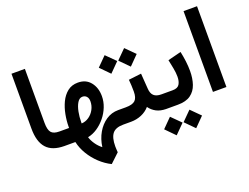

<svg xmlns="http://www.w3.org/2000/svg" viewBox="-135 -968 1971 1518"><g transform="rotate(-20 850.0 -209.0)"><path d="M69.8 -680.2H182.6V-226.1Q182.6 -168 201.7 -144.8Q220.7 -121.6 269.5 -121.6H281.7V0H269.5Q166.5 0 118.2 -54Q69.8 -107.9 69.8 -218.8Z M262.2 0V-121.6H351.1V-131.3Q351.1 -180.7 361.1 -233.6Q371.1 -286.6 392.8 -332.3Q414.6 -377.9 450.4 -406.5Q486.3 -435.1 538.1 -435.1Q605.5 -435.1 643.3 -387.9Q681.2 -340.8 681.2 -269.5Q681.2 -224.1 663.8 -179.9Q646.5 -135.7 616.2 -98.4Q585.9 -61 547.6 -35.4Q509.3 -9.8 467.3 -1.5Q475.6 27.3 496.8 58.3Q518.1 89.4 546.4 110.8Q555.2 45.4 585.4 -7.1Q615.7 -59.6 661.6 -90.6Q707.5 -121.6 763.7 -121.6H779.8V0H762.7Q698.2 0 671.4 33.7Q644.5 67.4 644.5 140.1Q644.5 151.9 645.3 164.8Q646 177.7 647 190.4L570.8 262.2Q520 237.3 476.3 196.3Q432.6 155.3 402.1 104.5Q371.6 53.7 359.9 0ZM534.2 -317.9Q508.3 -317.9 491 -289.3Q473.6 -260.7 465.3 -217.8Q457 -174.8 457 -131.8V-121.1Q491.2 -123 519.5 -142.8Q547.9 -162.6 564.9 -194.3Q582 -226.1 582 -262.7Q582 -288.6 568.8 -303.2Q555.7 -317.9 534.2 -317.9Z M976.1 -566.4 1053.7 -488.8 976.1 -410.2 898.4 -488.8ZM812 -566.4 890.1 -488.8 812 -410.2 734.9 -488.8ZM760.3 -121.6H828.6Q885.3 -121.6 908 -143.3Q930.7 -165 930.7 -217.3Q930.7 -244.1 929.4 -269Q928.2 -293.9 925.8 -317.9L1032.7 -330.6L1042 -200.7Q1044.4 -160.2 1065.2 -140.9Q1085.9 -121.6 1127.9 -121.6H1138.2V0H1127Q1076.2 0 1042 -18.3Q1007.8 -36.6 986.3 -67.4Q958 -34.7 916.5 -17.3Q875 0 828.6 0H760.3Z M1223.1 0H1117.7V-121.6H1223.1Q1265.1 -121.6 1280.3 -146.5Q1295.4 -171.4 1295.4 -210Q1295.4 -242.7 1288.1 -281Q1280.8 -319.3 1272.9 -356.4L1384.8 -384.8Q1394 -341.8 1399.2 -299.6Q1404.3 -257.3 1404.3 -218.8Q1404.3 -156.2 1387.5 -106.7Q1370.6 -57.1 1331.1 -28.6Q1291.5 0 1223.1 0ZM1294.9 67.9 1372.6 145.5 1294.9 224.1 1217.3 145.5ZM1130.9 67.9 1209 145.5 1130.9 224.1 1053.7 145.5Z M1630.9 -680.2V-0.5H1517.6V-680.2Z"/></g></svg>

Font: Vazirmatn FD SemiBold
Style: Regular
Weight: 600
Designer: Saber Rastikerdar
Foundry: Saber Rastikerdar
Version: Version 33.001